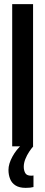

<svg xmlns="http://www.w3.org/2000/svg" viewBox="-20 -708 220 929"><path d="M39 0V-688H140V0ZM104 201Q74 201 55.5 189.5Q37 178 29 158Q21 138 21 114Q21 85 40 50Q59 15 88 -10L141 0Q132 10 121 26.5Q110 43 102.5 62Q95 81 95 99Q95 116 102 129Q109 142 130 142Q132 142 135 142Q138 142 142 141V197Q135 199 125.5 200Q116 201 104 201Z"/></svg>

Font: Saira UltraCondensed
Style: Bold
Weight: 700
Width: 1
Designer: Hector Gatti with collaboration of the Omnibus-Type team
Foundry: Omnibus-Type
Version: Version 1.101